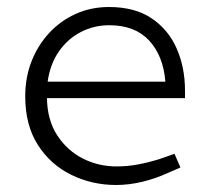

<svg xmlns="http://www.w3.org/2000/svg" viewBox="-20 -521 594 548"><path d="M311 7Q243 7 183.5 -22Q124 -51 88 -107.5Q52 -164 52 -246Q52 -300 70 -346Q88 -392 120.5 -427Q153 -462 196.5 -481.5Q240 -501 291 -501Q365 -501 413 -468.5Q461 -436 484.5 -382Q508 -328 508 -263V-241H114Q115 -178 143.5 -134.5Q172 -91 216.5 -68.5Q261 -46 313 -46Q345 -46 376 -52Q407 -58 438 -68L478 -82L495 -43L456 -26Q423 -11 385.5 -2Q348 7 311 7ZM116 -288H452Q446 -362 405.5 -405.5Q365 -449 292 -449Q248 -449 210.5 -429.5Q173 -410 148 -374Q123 -338 116 -288Z"/></svg>

Font: REM ExtraLight
Style: Regular
Weight: 250
Designer: Octavio Pardo
Foundry: Ashler Design
Version: Version 1.005;gftools[0.9.28]